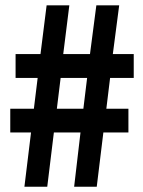

<svg xmlns="http://www.w3.org/2000/svg" viewBox="-20 -691 537 722"><path d="M96.7 -192.9H18.6V-282.2H107.4L121.6 -397.9H38.6V-487.8H132.3L155.3 -670.9H240.7L217.8 -487.8H318.4L342.3 -670.9H428.2L404.3 -487.8H482.9V-397.9H394L379.9 -282.2H462.9V-192.9H368.7L343.8 11.2H258.8L282.7 -192.9H182.6L157.7 11.2H71.8ZM293.5 -282.2 307.6 -397.9H208L193.8 -282.2Z"/></svg>

Font: Pyidaungsu Book
Style: Bold
Weight: 700
Designer: Sun Tun
Foundry: MCF
Version: Version 1.008;February 27, 2020;FontCreator 11.0.0.2408 32-b